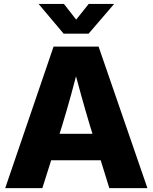

<svg xmlns="http://www.w3.org/2000/svg" viewBox="-20 -967 785 987"><path d="M6.8 0 255.4 -727.5H486.8L737.8 0H542L442.9 -319.3Q418.9 -399.4 395.8 -482.7Q372.6 -565.9 348.1 -661.6H394Q369.1 -565.9 346.2 -482.7Q323.2 -399.4 298.8 -319.3L197.8 0ZM177.2 -143.1V-279.3H567.9V-143.1ZM308.6 -946.8 371.6 -866.2 436 -946.8H565.9V-945.8L435.5 -793.9H307.1L179.2 -945.8V-946.8Z"/></svg>

Font: Inter 28pt ExtraBold
Style: Regular
Weight: 800
Designer: Rasmus Andersson
Foundry: rsms
Version: Version 4.001;git-66647c0bb